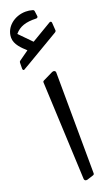

<svg xmlns="http://www.w3.org/2000/svg" viewBox="-211 -1120 682 1174"><g transform="rotate(-20 130.0 -533.0)"><path d="M2.4 -749C4.9 -749 246.1 -893.1 258.8 -899.9C262.7 -902.3 265.6 -906.3 265.6 -910.6L262.2 -960.9C261.7 -967.3 258.3 -970.7 253.9 -970.7C251.9 -970.7 249.5 -970.2 247.5 -968.8L118.2 -892.1C116.7 -891.1 116.2 -891.1 115.2 -892.1L40.5 -968.3C39.1 -969.7 39.1 -969.7 40 -971.2C70.8 -1007.3 112.3 -1021.5 179.2 -1019C186.5 -1019 191.9 -1023.9 190.9 -1030.3L186.5 -1064C185.6 -1069.8 182.6 -1073.2 176.8 -1074.7C162.1 -1079.1 147.5 -1081 132.8 -1081C59.6 -1081 -4.9 -1029.8 -4.9 -960.9C-4.9 -916 35.2 -880.4 61.5 -856C62.5 -855 62.5 -855 61.5 -854L0.5 -810.6C-4.4 -807.1 -5.8 -804.2 -5.8 -798.8L-6.3 -760.3C-6.3 -753.4 -2.4 -749 2.5 -749ZM136.7 14.1 177.7 1C183.1 -0.5 186 -4.4 186 -9.8L182.1 -666.5C182.1 -678.2 170.9 -683.6 159.7 -678.7L92.8 -646C89.4 -644.5 87.9 -641.1 87.9 -637.2L116.7 1.9C117.2 10.2 124 17.1 136.7 14.1Z"/></g></svg>

Font: Pfont
Style: Regular
Weight: 400
Designer: Damoon Khanjanzadeh
Foundry: pfont
Version: Version 1.000;PS 000.300;hotconv 1.0.88;makeotf.lib2.5.64775